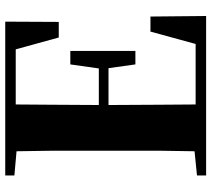

<svg xmlns="http://www.w3.org/2000/svg" viewBox="-56 -730 787 714"><g transform="rotate(-90 337.0 -373.5)"><path d="M41 0V-34L131 -43Q132 -108 133 -174Q133 -262 133 -351V-395Q133 -484 133 -572Q132 -638 131 -705L41 -713V-747H613L612 -548H554L510 -708H305Q304 -641 304 -572Q303 -487 303 -399H439L454 -505H504V-263H454L440 -363H303V-360Q303 -266 304 -177Q304 -108 305 -39H530L576 -207H632L634 0Z"/></g></svg>

Font: Early Summer Mincho Heavy
Style: Regular
Weight: 900
Designer: GuiWonder
Version: Version 1.002